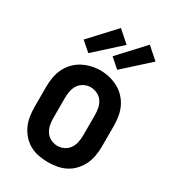

<svg xmlns="http://www.w3.org/2000/svg" viewBox="-188 -870 877 978"><g transform="rotate(30 250.0 -381.0)"><path d="M250 8Q223 8 195.5 3Q168 -2 144 -15Q120 -28 101.5 -48.5Q83 -69 71.5 -93.5Q60 -118 55.5 -145.5Q51 -173 51 -200V-320Q51 -347 55.5 -374.5Q60 -402 71.5 -426.5Q83 -451 102 -471.5Q121 -492 145 -505Q169 -518 196 -524.5Q223 -531 250 -531Q277 -531 304 -524.5Q331 -518 355 -505Q379 -492 398 -471.5Q417 -451 428.5 -426.5Q440 -402 444.5 -374.5Q449 -347 449 -320V-200Q449 -173 444.5 -145.5Q440 -118 428.5 -93.5Q417 -69 398.5 -48.5Q380 -28 356 -15Q332 -2 304.5 3Q277 8 250 8ZM250 -88Q270 -88 288.5 -97Q307 -106 318.5 -123Q330 -140 334 -160Q338 -180 338 -200V-320Q338 -340 334 -360.5Q330 -381 318.5 -397.5Q307 -414 288 -423Q269 -432 249 -432Q229 -432 210.5 -422.5Q192 -413 181 -396.5Q170 -380 166 -360Q162 -340 162 -320V-200Q162 -180 166 -160Q170 -140 181.5 -123Q193 -106 211.5 -97Q230 -88 250 -88ZM321 -576 266 -624 401 -770 469 -710ZM151 -576 96 -624 231 -770 299 -710Z"/></g></svg>

Font: Iosevka SS08 Regular
Style: Bold
Weight: 700
Monospace: yes
Designer: Belleve Invis
Foundry: Belleve Invis
Version: Version 16.3.4; ttfautohint (v1.8.4)